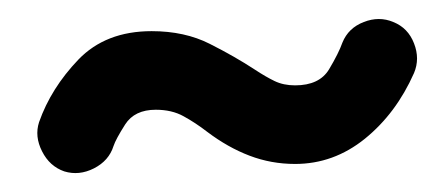

<svg xmlns="http://www.w3.org/2000/svg" viewBox="-20 -705 470 204"><path d="M48.3 -522.9Q32.7 -528.3 24.7 -544.2Q16.6 -560.1 21.5 -575.2Q34.2 -611.3 63.2 -641.6Q92.3 -671.9 141.1 -671.9Q176.3 -671.9 202.9 -658.4Q229.5 -645 251 -630.9Q262.2 -623.5 271.7 -618.9Q281.2 -614.3 293.5 -614.3Q319.3 -614.3 329.6 -631.3Q339.8 -648.4 343.8 -659.7Q350.1 -675.3 366.5 -681.6Q382.8 -688 397.9 -681.6Q413.6 -675.3 419.9 -658.9Q426.3 -642.6 419.9 -627.4Q400.9 -584.5 367.7 -557.6Q334.5 -530.8 293.5 -530.8Q268.1 -530.8 245.1 -539.6Q222.2 -548.3 200.2 -564.9Q187.5 -574.7 175 -581.5Q162.6 -588.4 145.5 -588.4Q123 -588.4 113 -572.8Q103 -557.1 100.6 -549.8Q95.7 -534.2 79.8 -526.1Q64 -518.1 48.3 -522.9Z"/></svg>

Font: Mikhak SemiBold
Style: Regular
Weight: 600
Designer: Amin Abedi
Version: Version 3.3